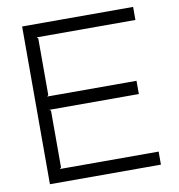

<svg xmlns="http://www.w3.org/2000/svg" viewBox="-88 -890 906 971"><g transform="rotate(-10 365.0 -405.0)"><path d="M660 -67V0H90V-810H660V-743H153L160 -736V-445L153 -439H612V-371H153L160 -365V-74L153 -67Z"/></g></svg>

Font: Sinkin Sans 300 Light
Style: Regular
Weight: 300
Designer: Keith Bates
Foundry: K-Type
Version: Sinkin Sans (version 1.0)  by Keith Bates   •   © 2014   www